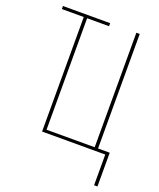

<svg xmlns="http://www.w3.org/2000/svg" viewBox="-166 -835 932 1128"><g transform="rotate(20 300.0 -271.5)"><path d="M561 192V0H166V-716H29V-735H324V-716H187V-19H488V-735H509V-19H582V192Z"/></g></svg>

Font: Zed Sans Thin Extended
Style: Regular
Weight: 100
Width: 7
Designer: Belleve Invis
Foundry: Belleve Invis
Version: Version 1.0.0; ttfautohint (v1.8.4)